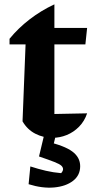

<svg xmlns="http://www.w3.org/2000/svg" viewBox="-20 -625 426 886"><path d="M231 -605V-496H382L374 -420H231V-99L382 -102Q370 -66 345 -40.5Q320 -15 288 -2Q256 11 222 11Q180 11 143 -8Q106 -27 84 -65L98 -420H24V-446Q64 -495 116.5 -535.5Q169 -576 231 -605ZM112 225 120 143Q157 155 191.5 163Q226 171 262 174Q266 170 268.5 165Q271 160 271 156Q271 147 263 139.5Q255 132 231 122.5Q207 113 160 97L194 28Q277 47 313.5 74Q350 101 350 142Q350 184 317 209.5Q284 235 230 240Q176 245 112 225ZM187 -16H241L214 97H160Z"/></svg>

Font: Piazzolla Thin ExtraBold
Style: Regular
Weight: 800
Version: Version 2.005